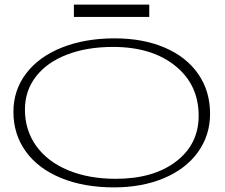

<svg xmlns="http://www.w3.org/2000/svg" viewBox="-20 -791 972 831"><path d="M473.1 20Q343.3 20 244.4 -20.5Q145.5 -61 91.8 -135.3Q38.1 -209.5 38.1 -307.1Q38.1 -400.4 93 -472.9Q147.9 -545.4 247.8 -585.2Q347.7 -625 476.1 -625Q599.6 -625 693.4 -584.7Q787.1 -544.4 838.1 -470.5Q889.2 -396.5 889.2 -298.8Q889.2 -205.6 836.9 -132.8Q784.7 -60.1 689.9 -20Q595.2 20 473.1 20ZM87.9 -316.9Q87.9 -227.5 136.7 -159.4Q185.5 -91.3 274.9 -54.2Q364.3 -17.1 481 -17.1Q643.6 -17.1 741.7 -91.8Q839.8 -166.5 839.8 -290Q839.8 -424.8 738.3 -506.3Q636.7 -587.9 469.2 -587.9Q355.5 -587.9 268.8 -554.2Q182.1 -520.5 135 -459Q87.9 -397.5 87.9 -316.9ZM299.8 -717.8V-771H626V-717.8Z"/></svg>

Font: Halibut Exp Thin
Style: Regular
Weight: 250
Width: 7
Designer: Matteo Maggi
Foundry: Collletttivo
Version: Version 3.080 | FøM Fix